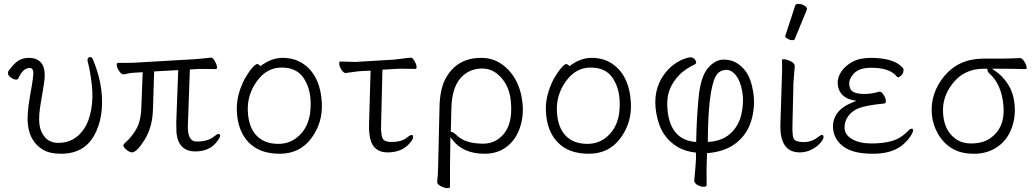

<svg xmlns="http://www.w3.org/2000/svg" viewBox="-20 -779 5332 989"><path d="M294 13Q236 13 201 -8Q134 -49 124 -135Q117 -189 135.5 -289.5Q154 -390 151.5 -409.5Q149 -429 133 -429Q98 -429 74 -374Q72 -369 62 -369Q52 -369 37.5 -378.5Q23 -388 21.5 -398.5Q20 -409 25 -415Q50 -450 73 -465.5Q96 -481 130 -481Q164 -481 185 -463Q218 -435 208 -359Q204 -329 191 -255Q178 -181 183 -139.5Q188 -98 213 -70.5Q238 -43 281 -43Q365 -43 414 -117Q438 -152 449.5 -213Q461 -274 452.5 -346Q444 -418 431 -465V-468Q430 -485 446 -485Q454 -485 460 -470Q494 -386 502 -315Q518 -177 465.5 -82Q413 13 294 13Z M659 6Q647 6 627.5 -11Q608 -28 621 -40Q657 -71 681.5 -113Q706 -155 708 -226L715 -407L679 -405Q654 -404 640.5 -400.5Q627 -397 616 -396H615Q605 -396 594 -412.5Q583 -429 581.5 -442Q580 -455 588 -455H631Q657 -455 671 -456L981 -474Q1004 -476 1028 -478Q1052 -480 1064 -482H1067Q1076 -482 1086 -465.5Q1096 -449 1097.5 -436Q1099 -423 1092 -423L1028 -424H1008Q998 -424 989 -423L958 -421L948 -141Q943 -50 993 -50Q1053 -50 1084 -77Q1098 -89 1105.5 -89Q1113 -89 1114 -80.5Q1115 -72 1100 -53Q1062 1 986 1Q900 1 889 -94Q888 -109 888 -149L898 -418L774 -411L768 -219Q766 -126 725.5 -60Q685 6 659 6ZM889 -94Q889 -94 889 -95Z M1200 -207Q1196 -286 1240 -372Q1260 -407 1278 -428Q1296 -449 1304.5 -449Q1313 -449 1321 -438Q1377 -481 1435.5 -481Q1494 -481 1538 -453Q1631 -393 1638 -245Q1642 -145 1583 -66Q1524 13 1420.5 13Q1317 13 1260.5 -46Q1204 -105 1200 -207ZM1413 -38Q1464 -38 1502 -65Q1586 -125 1580 -258Q1577 -330 1541.5 -380.5Q1506 -431 1430 -431Q1354 -431 1303.5 -361Q1253 -291 1256.5 -207.5Q1260 -124 1301 -81Q1342 -38 1413 -38Z M1977 6Q1893 6 1883 -88Q1880 -110 1881 -142L1889 -415L1843 -413Q1824 -412 1798 -408Q1772 -404 1761 -403H1760Q1750 -403 1739.5 -419Q1729 -435 1727.5 -448.5Q1726 -462 1733 -462L1810 -460L2011 -472Q2033 -474 2060.5 -478Q2088 -482 2096.5 -482Q2105 -482 2114.5 -466Q2124 -450 2125.5 -437Q2127 -424 2120 -424L2055 -425H2035Q2025 -425 2017 -424L1950 -420L1943 -136Q1941 -71 1957 -58Q1967 -50 1987 -48H1998Q2052 -48 2078 -72Q2093 -84 2101 -84Q2107 -84 2108 -73.5Q2109 -63 2092 -43Q2051 6 1977 6ZM2078 -72ZM2016 -424H2017Z M2298 184Q2298 190 2284.5 190Q2271 190 2252.5 181Q2234 172 2232 161V158Q2236 125 2237 71L2244 -229Q2246 -321 2276 -376Q2334 -481 2459 -481Q2515 -481 2560 -451.5Q2605 -422 2634 -371.5Q2663 -321 2671 -252Q2679 -183 2658 -121Q2637 -59 2590 -23Q2543 13 2476 13Q2364 13 2309 -61L2300 -73L2298 79ZM2468 -39Q2516 -39 2551 -66Q2626 -124 2611 -261Q2603 -334 2561 -380Q2519 -426 2465 -426Q2394 -426 2350.5 -374.5Q2307 -323 2305 -218L2302 -99H2307Q2315 -99 2335 -80Q2379 -39 2468 -39Z M2792 -207Q2788 -286 2832 -372Q2852 -407 2870 -428Q2888 -449 2896.5 -449Q2905 -449 2913 -438Q2969 -481 3027.5 -481Q3086 -481 3130 -453Q3223 -393 3230 -245Q3234 -145 3175 -66Q3116 13 3012.5 13Q2909 13 2852.5 -46Q2796 -105 2792 -207ZM3005 -38Q3056 -38 3094 -65Q3178 -125 3172 -258Q3169 -330 3133.5 -380.5Q3098 -431 3022 -431Q2946 -431 2895.5 -361Q2845 -291 2848.5 -207.5Q2852 -124 2893 -81Q2934 -38 3005 -38Z M3620 174Q3620 183 3605 183Q3590 183 3574 174.5Q3558 166 3556 153Q3564 66 3565 41V7Q3460 -3 3402 -86Q3373 -128 3361 -194Q3340 -310 3399 -393Q3447 -460 3520 -481Q3548 -489 3560 -472Q3572 -455 3560 -448Q3463 -403 3429 -316Q3411 -268 3420 -199Q3439 -59 3561 -48H3566Q3568 -169 3578.5 -276.5Q3589 -384 3626.5 -428Q3664 -472 3708 -472Q3776 -472 3821 -412Q3850 -372 3860.5 -300.5Q3871 -229 3850 -158Q3829 -87 3771.5 -42Q3714 3 3622 10L3620 69Q3619 90 3619.5 120Q3620 150 3620 174ZM3626 -48Q3697 -51 3741 -90Q3785 -129 3799 -191Q3813 -253 3803.5 -307Q3794 -361 3771.5 -390Q3749 -419 3723 -419Q3683 -419 3665 -383Q3627 -306 3626 -48Z M4100 6Q3994 6 4000 -143L4007 -364Q4010 -418 4008 -470Q4009 -474 4017.5 -474Q4026 -474 4040 -469Q4071 -458 4073 -443V-442L4074 -440L4067 -353L4062 -135Q4061 -109 4063.5 -83.5Q4066 -58 4083 -52.5Q4100 -47 4116 -47Q4162 -47 4192 -72Q4207 -84 4215 -84Q4221 -84 4222 -73.5Q4223 -63 4206 -43Q4189 -23 4160.5 -8.5Q4132 6 4100 6ZM4074 -578Q4072 -572 4061 -572Q4050 -572 4037.5 -579Q4025 -586 4025 -590V-594L4076 -750Q4078 -759 4093 -759Q4108 -759 4122.5 -750.5Q4137 -742 4137 -732Q4137 -730 4136 -729Z M4637 -39Q4581 13 4477.5 13Q4374 13 4324.5 -24Q4275 -61 4271 -119Q4266 -211 4375 -253L4391 -260L4374 -263Q4337 -270 4317 -292.5Q4297 -315 4295 -346.5Q4293 -378 4312.5 -408.5Q4332 -439 4370 -460Q4408 -481 4464 -481Q4567 -481 4615 -444Q4633 -429 4634 -422Q4635 -403 4624 -392Q4613 -381 4608.5 -381Q4604 -381 4600 -384L4592 -393Q4554 -430 4468 -430Q4408 -430 4380.5 -402.5Q4353 -375 4354.5 -345.5Q4356 -316 4375.5 -305.5Q4395 -295 4433 -295Q4471 -295 4509 -307H4511Q4521 -307 4531.5 -290.5Q4542 -274 4543 -260.5Q4544 -247 4536 -246Q4445 -237 4407 -223Q4369 -209 4349 -180.5Q4329 -152 4330.5 -118Q4332 -84 4370 -62Q4408 -40 4469 -40Q4530 -40 4575 -53Q4620 -66 4657 -104Q4668 -116 4675 -116Q4691 -116 4677.5 -90Q4664 -64 4637 -39Z M4780 -189Q4771 -300 4845.5 -388.5Q4920 -477 5046 -477H5128Q5182 -477 5233 -480H5234Q5245 -480 5256 -462.5Q5267 -445 5268 -434Q5269 -423 5264 -423Q5197 -425 5137 -425H5089L5103 -416Q5142 -391 5171.5 -346Q5201 -301 5206.5 -236.5Q5212 -172 5189 -113.5Q5166 -55 5115.5 -21Q5065 13 4997 13Q4929 13 4884 -14.5Q4839 -42 4812 -89Q4785 -136 4780 -189ZM5081 -67Q5158 -121 5149 -232.5Q5140 -344 5076 -401Q5067 -409 5067 -417V-418L5065 -425H5047Q4949 -425 4890 -352.5Q4831 -280 4838 -193Q4843 -123 4882 -81.5Q4921 -40 4981.5 -40Q5042 -40 5081 -67Z"/></svg>

Font: LXGW WenKai TC Light
Style: Regular
Weight: 300
Designer: LXGW / Fontworks Inc.
Foundry: LXGW / Fontworks Inc.
Version: Version 1.330